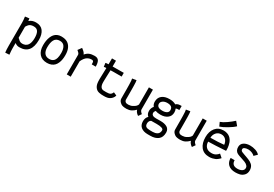

<svg xmlns="http://www.w3.org/2000/svg" viewBox="49 -1872 4559 3199"><g transform="rotate(30 2329.0 -272.5)"><path d="M372.6 -257.3Q372.6 -336.9 347.7 -377.9Q322.8 -418.9 263.2 -418.9Q230 -418.9 208 -410.4Q186 -401.9 171.6 -386.5Q157.2 -371.1 138.2 -340.8V-127.9Q168.9 -98.1 182.6 -88.9Q208 -72.3 235.8 -72.3Q372.6 -72.3 372.6 -257.3ZM62 -360.8V-372.6Q62 -426.3 52.7 -487.3L132.8 -497.1Q137.7 -464.8 138.2 -450.2Q188 -494.6 262.7 -494.6Q358.4 -494.6 403.8 -432.9Q449.2 -371.1 449.2 -266.6Q449.2 3.4 229 3.4Q220.2 3.4 211.9 2.7Q203.6 2 197.8 1Q191.9 0 184.8 -2.4Q177.7 -4.9 174.3 -6.1Q170.9 -7.3 164.3 -11Q157.7 -14.6 155.5 -15.9Q153.3 -17.1 146.5 -21.7Q139.6 -26.4 138.2 -27.3V73.7Q138.2 118.2 146 193.8L68.4 198.2Q61.5 142.6 61.5 71.3Z M836.9 -105Q880.4 -146 880.4 -258.8Q880.4 -258.8 880.4 -267.6Q879.4 -340.8 851.1 -384.8Q822.8 -428.7 761.7 -428.7Q724.6 -428.7 698.5 -414.6Q672.4 -400.4 657.7 -373Q643.1 -345.7 636.5 -310.8Q629.9 -275.9 629.9 -229Q629.9 -156.7 661.6 -116.5Q693.4 -76.2 753.9 -76.2Q781.7 -76.7 800 -83Q818.4 -89.4 836.9 -105ZM752.9 -0.5Q655.3 -1 604 -61.3Q552.7 -121.6 552.7 -226.6Q552.7 -271 558.8 -310.3Q564.9 -349.6 579.3 -385.5Q593.8 -421.4 615.5 -447.3Q637.2 -473.1 670.4 -488.5Q703.6 -503.9 745.1 -503.9Q815.4 -503.9 859.1 -479.7Q902.8 -455.6 929.2 -405.8Q958 -350.1 958 -265.1Q958 -221.2 951.9 -183.8Q945.8 -146.5 931.2 -112.1Q916.5 -77.6 893.8 -53.5Q871.1 -29.3 835.4 -14.9Q799.8 -0.5 753.9 -0.5Z M1215.8 -427.2Q1249 -467.8 1289.1 -484.1Q1329.1 -500.5 1387.7 -500.5Q1445.8 -500.5 1468.5 -464.1Q1491.2 -427.7 1491.2 -356V-353H1415Q1415 -357.9 1414.6 -368.9Q1414.1 -379.9 1413.8 -384.3Q1413.6 -388.7 1412.4 -396.7Q1411.1 -404.8 1408.4 -408Q1405.8 -411.1 1401.4 -415.3Q1397 -419.4 1390.1 -420.9Q1383.3 -422.4 1374 -422.4Q1353 -422.4 1334.5 -417.5Q1315.9 -412.6 1294.2 -400.1Q1272.5 -387.7 1252 -361.3Q1231.4 -335 1213.9 -295.9V0L1137.7 -0.5V-373Q1137.7 -377.4 1137.2 -381.6Q1136.7 -385.7 1134.8 -389.9Q1132.8 -394 1131.6 -397.2Q1130.4 -400.4 1126.7 -404.5Q1123 -408.7 1121.3 -411.1Q1119.6 -413.6 1114.3 -418.5Q1108.9 -423.3 1106.4 -425.5Q1104 -427.7 1097.4 -433.6Q1090.8 -439.5 1087.9 -441.9L1138.7 -510.7Q1142.1 -507.8 1153.1 -499.3Q1164.1 -490.7 1168.5 -487.3Q1172.9 -483.9 1181.4 -475.8Q1189.9 -467.8 1194.8 -461.7Q1199.7 -455.6 1205.6 -446.3Q1211.4 -437 1215.8 -427.2Z M1728 -213.4V-193.8Q1728 -81.5 1799.8 -74.2Q1813 -72.8 1852.5 -72.8Q1906.7 -72.8 1927.7 -84.5Q1954.1 -98.6 1967.8 -135.3L2029.3 -107.9Q2029.3 -107.4 2027.6 -102.3Q2025.9 -97.2 2024.7 -94.5Q2023.4 -91.8 2021 -85.7Q2018.6 -79.6 2015.9 -75.2Q2013.2 -70.8 2009 -64.2Q2004.9 -57.6 2000 -52.2Q1995.1 -46.9 1989 -40.8Q1982.9 -34.7 1975.1 -28.8Q1967.3 -22.9 1958.5 -18.1Q1922.9 2.9 1853.5 2.9Q1823.7 2.9 1803 1.5Q1782.2 0 1760.3 -4.9Q1738.3 -9.8 1722.9 -18.6Q1707.5 -27.3 1693.6 -42.2Q1679.7 -57.1 1669.4 -78.6Q1650.4 -117.7 1650.4 -192.4V-213.4Q1651.4 -239.7 1653.1 -308.6Q1654.8 -377.4 1656.2 -422.4H1649.4Q1629.4 -422.4 1609.4 -417L1599.6 -488.3Q1615.2 -494.1 1649.4 -494.1H1656.7Q1656.7 -511.2 1657 -551.3Q1657.2 -591.3 1657.2 -608.4L1734.4 -607.9Q1734.4 -563 1733.4 -496.6H1793L1939 -497.6H1947.8V-425.8H1793Q1781.7 -425.8 1763.9 -425Q1746.1 -424.3 1734.9 -424.3Q1732.4 -366.7 1730.5 -297.1Q1728.5 -227.5 1728 -213.4Z M2512.7 4.9Q2495.1 -7.8 2485.1 -16.4Q2475.1 -24.9 2463.9 -41.3Q2452.6 -57.6 2447.8 -77.1Q2413.1 -41.5 2375 -21.7Q2336.9 -2 2286.1 -1H2281.7Q2210.4 -1 2180.7 -21.5Q2126 -59.1 2126 -104.5Q2125.5 -133.8 2125.5 -189Q2125.5 -244.1 2125.2 -284.7Q2125 -325.2 2124 -369.9Q2123 -414.6 2120.8 -444.1Q2118.7 -473.6 2114.7 -485.4L2192.9 -498.5Q2195.8 -485.8 2197.8 -461.7Q2199.7 -437.5 2200.4 -395.8Q2201.2 -354 2201.4 -321.3Q2201.7 -288.6 2201.9 -223.4Q2202.1 -158.2 2202.1 -122.1Q2206.1 -100.1 2226.6 -85Q2238.8 -76.2 2278.3 -76.2Q2325.7 -78.1 2356 -96.7Q2357.4 -97.7 2367.7 -103.5Q2377.9 -109.4 2381.8 -111.8Q2385.7 -114.3 2394.8 -121.1Q2403.8 -127.9 2408.9 -133.5Q2414.1 -139.2 2420.4 -148.4Q2426.8 -157.7 2431.2 -168V-498H2508.3V-116.7Q2509.3 -86.9 2552.7 -52.2Z M2703.6 37.1Q2703.6 81.1 2728.3 97.2Q2752.9 113.3 2804.7 113.3H2856Q2878.9 113.3 2899.2 108.6Q2919.4 104 2938.5 93.3Q2957.5 82.5 2968.8 61.8Q2980 41 2980 12.2Q2980 -34.7 2848.1 -34.7Q2815.9 -34.7 2744.6 -33.7Q2725.1 -25.9 2714.4 -6.3Q2703.6 13.2 2703.6 37.1ZM2820.3 -272Q2869.1 -272 2900.4 -291Q2931.6 -310.1 2931.6 -344.7Q2931.6 -389.6 2905 -408.2Q2878.4 -426.8 2828.1 -426.8Q2778.3 -426.8 2744.9 -403.3Q2711.4 -379.9 2711.4 -346.2Q2711.4 -272 2820.3 -272ZM2634.3 -341.3Q2634.3 -417.5 2685.8 -459.2Q2737.3 -501 2828.1 -501Q2904.3 -501 2952.1 -471.7Q2971.7 -490.2 2994.4 -496.1Q3017.1 -502 3059.1 -502V-421.9Q3044.4 -424.3 3037.6 -424.3Q3003.9 -424.3 2993.2 -413.6Q3007.8 -387.2 3007.8 -346.7Q3007.8 -278.3 2957 -238.5Q2906.2 -198.7 2822.8 -198.7Q2766.1 -198.7 2725.6 -214.4Q2704.6 -189.9 2704.6 -166.5Q2704.6 -108.9 2792.5 -108.9Q2798.8 -108.9 2836.4 -109.4Q2874 -109.9 2880.9 -109.9Q2917.5 -109.9 2947.5 -103.8Q2977.5 -97.7 3002.9 -84.2Q3028.3 -70.8 3042.7 -46.4Q3057.1 -22 3057.1 11.7Q3057.1 102.5 3002.2 146Q2947.3 189.5 2853 189.5H2802.7Q2722.2 189.5 2674.6 151.9Q2627 114.3 2627 40Q2627 -29.8 2669.4 -66.9Q2627.9 -97.7 2627.9 -160.2Q2627.9 -215.8 2664.1 -257.3Q2634.3 -290.5 2634.3 -341.3Z M3547.9 4.9Q3530.3 -7.8 3520.3 -16.4Q3510.3 -24.9 3499 -41.3Q3487.8 -57.6 3482.9 -77.1Q3448.2 -41.5 3410.2 -21.7Q3372.1 -2 3321.3 -1H3316.9Q3245.6 -1 3215.8 -21.5Q3161.1 -59.1 3161.1 -104.5Q3160.6 -133.8 3160.6 -189Q3160.6 -244.1 3160.4 -284.7Q3160.2 -325.2 3159.2 -369.9Q3158.2 -414.6 3156 -444.1Q3153.8 -473.6 3149.9 -485.4L3228 -498.5Q3231 -485.8 3232.9 -461.7Q3234.9 -437.5 3235.6 -395.8Q3236.3 -354 3236.6 -321.3Q3236.8 -288.6 3237.1 -223.4Q3237.3 -158.2 3237.3 -122.1Q3241.2 -100.1 3261.7 -85Q3273.9 -76.2 3313.5 -76.2Q3360.8 -78.1 3391.1 -96.7Q3392.6 -97.7 3402.8 -103.5Q3413.1 -109.4 3417 -111.8Q3420.9 -114.3 3429.9 -121.1Q3439 -127.9 3444.1 -133.5Q3449.2 -139.2 3455.6 -148.4Q3461.9 -157.7 3466.3 -168V-498H3543.5V-116.7Q3544.4 -86.9 3587.9 -52.2Z M3740.2 -589.8Q3788.6 -606 3854.5 -651.9Q3920.4 -697.8 3968.3 -742.7L4028.3 -671.4Q3988.8 -631.3 3908.2 -583.3Q3827.6 -535.2 3773.4 -517.6ZM3738.3 -283.2Q3894 -284.2 3996.1 -295.9Q3990.2 -354.5 3956.3 -389.4Q3922.4 -424.3 3872.1 -424.3Q3812 -424.3 3775.4 -383.1Q3738.8 -341.8 3738.3 -283.2ZM3871.6 -498.5Q3909.7 -498.5 3940.7 -487.8Q3971.7 -477.1 3992.2 -460.4Q4012.7 -443.8 4028.3 -420.2Q4043.9 -396.5 4052.2 -373.8Q4060.5 -351.1 4065.7 -325.2Q4070.8 -299.3 4072.3 -281.2Q4073.7 -263.2 4073.7 -245.6Q4073.7 -228.5 4073.2 -224.6Q3855 -210 3738.3 -208.5Q3738.3 -147.9 3773.7 -108.9Q3809.1 -69.8 3879.9 -69.8Q3926.8 -69.8 3959 -89.4Q3991.2 -108.9 4009.8 -134.8L4069.8 -81.5Q4059.1 -69.8 4053 -63.5Q4046.9 -57.1 4027.6 -42.2Q4008.3 -27.3 3989.7 -18.8Q3971.2 -10.3 3940.9 -2.7Q3910.6 4.9 3877.9 4.9Q3772 4.9 3716.6 -64.5Q3661.1 -133.8 3661.1 -252Q3661.1 -360.8 3716.3 -429.7Q3771.5 -498.5 3871.6 -498.5Z M4271.5 -277.8Q4214.8 -308.1 4214.8 -382.3Q4215.3 -441.9 4262.7 -472.2Q4310.1 -502.4 4379.9 -502.4Q4431.2 -502.4 4484.4 -485.1Q4537.6 -467.8 4565.4 -433.6L4510.3 -379.4Q4491.2 -401.4 4455.3 -415.8Q4419.4 -430.2 4386.7 -430.2Q4345.2 -430.2 4318.4 -418.5Q4291.5 -406.7 4291.5 -384.3Q4291.5 -367.2 4298.6 -357.4Q4305.7 -347.7 4320.8 -340.8Q4341.8 -332 4369.6 -322Q4397.5 -312 4417.2 -305.2Q4437 -298.3 4460.2 -288.8Q4483.4 -279.3 4499.3 -270.3Q4515.1 -261.2 4531.2 -248Q4547.4 -234.9 4556.9 -219.7Q4566.4 -204.6 4572.3 -183.6Q4578.1 -162.6 4578.1 -137.2Q4578.1 -82 4546.4 -46.9Q4514.6 -11.7 4470.2 0Q4428.2 9.8 4385.7 9.8Q4293.9 9.8 4246.1 -35.4Q4198.2 -80.6 4198.2 -161.1L4274.9 -160.6Q4274.9 -60.1 4384.3 -60.1Q4433.1 -60.1 4467.8 -80.8Q4502.4 -101.6 4502.4 -139.6Q4502.4 -161.1 4492.7 -174.6Q4482.9 -188 4460.4 -205.1Q4440.4 -219.7 4367.4 -242.7Q4294.4 -265.6 4271.5 -277.8Z"/></g></svg>

Font: FantasqueSansM Nerd Font
Style: Regular
Weight: 400
Monospace: yes
Designer: Jany Belluz
Version: Version 1.8.0 ; ttfautohint (v1.8.2);Nerd Fonts 3.4.0